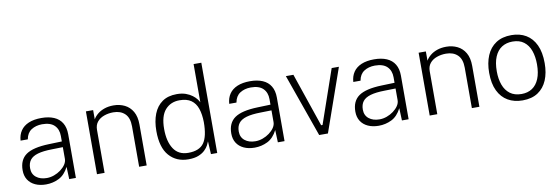

<svg xmlns="http://www.w3.org/2000/svg" viewBox="-55 -1145 4534 1556"><g transform="rotate(-10 2212.0 -366.5)"><path d="M223.5 10Q173 10 135 -7.5Q97 -25 76.2 -57.5Q55.5 -90 55.5 -135.5Q55.5 -222 113.2 -262.8Q171 -303.5 301.5 -307.5L409 -311V-356.5Q409 -411 376.2 -443.5Q343.5 -476 275 -476Q223 -475.5 186.2 -451.5Q149.5 -427.5 140.5 -375.5H81Q84 -422.5 107 -456.5Q130 -490.5 173.2 -508.8Q216.5 -527 278 -527Q338.5 -527 381.5 -508.5Q424.5 -490 447.2 -452.5Q470 -415 470 -359V0H415L411 -101.5Q379.5 -39 329.8 -14.5Q280 10 223.5 10ZM239 -40Q269 -40 298.8 -50.8Q328.5 -61.5 353.5 -80Q378.5 -98.5 393.8 -121.2Q409 -144 409 -168V-264L319 -262Q246.5 -261 202.5 -248.2Q158.5 -235.5 138.2 -209.2Q118 -183 118 -141Q118 -93.5 151.5 -66.8Q185 -40 239 -40Z M643.5 0V-517H703V-441Q716 -464 739.8 -483.5Q763.5 -503 796.8 -514.5Q830 -526 871.5 -526Q921.5 -526 962.8 -505.8Q1004 -485.5 1028.2 -443.8Q1052.5 -402 1052.5 -336.5V0H990.5V-332.5Q990.5 -403.5 955 -437.2Q919.5 -471 860 -471Q819.5 -471 784 -458.2Q748.5 -445.5 727.2 -419.5Q706 -393.5 706 -353.5V0Z M1395.5 10Q1296.5 10 1237.2 -57.5Q1178 -125 1178 -260.5Q1178 -340.5 1201.5 -400.5Q1225 -460.5 1272.5 -493.8Q1320 -527 1392 -527Q1434.5 -527 1465.8 -515.8Q1497 -504.5 1518.5 -488.2Q1540 -472 1552.5 -455.5Q1565 -439 1569.5 -428.5V-743H1633V0H1581.5L1575.5 -106Q1571.5 -94.5 1561.5 -75.2Q1551.5 -56 1531.2 -36.2Q1511 -16.5 1477.8 -3.2Q1444.5 10 1395.5 10ZM1403 -42Q1494.5 -42 1532 -95Q1569.5 -148 1569.5 -266Q1568.5 -330.5 1552.5 -377.2Q1536.5 -424 1501 -449Q1465.5 -474 1405.5 -474Q1332.5 -474 1287.8 -423.5Q1243 -373 1243 -266Q1243 -163 1282.8 -102.5Q1322.5 -42 1403 -42Z M1940.5 10Q1890 10 1852 -7.5Q1814 -25 1793.2 -57.5Q1772.5 -90 1772.5 -135.5Q1772.5 -222 1830.2 -262.8Q1888 -303.5 2018.5 -307.5L2126 -311V-356.5Q2126 -411 2093.2 -443.5Q2060.5 -476 1992 -476Q1940 -475.5 1903.2 -451.5Q1866.5 -427.5 1857.5 -375.5H1798Q1801 -422.5 1824 -456.5Q1847 -490.5 1890.2 -508.8Q1933.5 -527 1995 -527Q2055.5 -527 2098.5 -508.5Q2141.5 -490 2164.2 -452.5Q2187 -415 2187 -359V0H2132L2128 -101.5Q2096.5 -39 2046.8 -14.5Q1997 10 1940.5 10ZM1956 -40Q1986 -40 2015.8 -50.8Q2045.5 -61.5 2070.5 -80Q2095.5 -98.5 2110.8 -121.2Q2126 -144 2126 -168V-264L2036 -262Q1963.5 -261 1919.5 -248.2Q1875.5 -235.5 1855.2 -209.2Q1835 -183 1835 -141Q1835 -93.5 1868.5 -66.8Q1902 -40 1956 -40Z M2725.5 -517 2544 0H2472L2289 -517H2351L2501.5 -75.5H2513L2666 -517Z M2961.5 10Q2911 10 2873 -7.5Q2835 -25 2814.2 -57.5Q2793.5 -90 2793.5 -135.5Q2793.5 -222 2851.2 -262.8Q2909 -303.5 3039.5 -307.5L3147 -311V-356.5Q3147 -411 3114.2 -443.5Q3081.5 -476 3013 -476Q2961 -475.5 2924.2 -451.5Q2887.5 -427.5 2878.5 -375.5H2819Q2822 -422.5 2845 -456.5Q2868 -490.5 2911.2 -508.8Q2954.5 -527 3016 -527Q3076.5 -527 3119.5 -508.5Q3162.5 -490 3185.2 -452.5Q3208 -415 3208 -359V0H3153L3149 -101.5Q3117.5 -39 3067.8 -14.5Q3018 10 2961.5 10ZM2977 -40Q3007 -40 3036.8 -50.8Q3066.5 -61.5 3091.5 -80Q3116.5 -98.5 3131.8 -121.2Q3147 -144 3147 -168V-264L3057 -262Q2984.5 -261 2940.5 -248.2Q2896.5 -235.5 2876.2 -209.2Q2856 -183 2856 -141Q2856 -93.5 2889.5 -66.8Q2923 -40 2977 -40Z M3381.5 0V-517H3441V-441Q3454 -464 3477.8 -483.5Q3501.5 -503 3534.8 -514.5Q3568 -526 3609.5 -526Q3659.5 -526 3700.8 -505.8Q3742 -485.5 3766.2 -443.8Q3790.5 -402 3790.5 -336.5V0H3728.5V-332.5Q3728.5 -403.5 3693 -437.2Q3657.5 -471 3598 -471Q3557.5 -471 3522 -458.2Q3486.5 -445.5 3465.2 -419.5Q3444 -393.5 3444 -353.5V0Z M4145.5 10Q4076.5 10 4025 -19.8Q3973.5 -49.5 3944.8 -108.8Q3916 -168 3916 -256.5Q3916 -338 3941.8 -398.8Q3967.5 -459.5 4018.5 -493.2Q4069.5 -527 4146 -527Q4214.5 -527 4265.5 -496.8Q4316.5 -466.5 4344.8 -406.5Q4373 -346.5 4373 -256.5Q4373 -177 4347.8 -117Q4322.5 -57 4272.2 -23.5Q4222 10 4145.5 10ZM4146 -42.5Q4197 -42.5 4233.8 -67Q4270.5 -91.5 4290.2 -139.5Q4310 -187.5 4310 -258Q4310 -321 4292.8 -369.8Q4275.5 -418.5 4239.2 -446.2Q4203 -474 4146 -474Q4094.5 -474 4057 -449.8Q4019.5 -425.5 3999.2 -377.2Q3979 -329 3979 -258Q3979 -195 3996.8 -146.5Q4014.5 -98 4051.5 -70.2Q4088.5 -42.5 4146 -42.5Z"/></g></svg>

Font: Public Sans ExtraLight
Style: Regular
Weight: 250
Designer: The Public Sans Project Authors: Dan O. Williams and USWDS (Libre Franklin designed by Pablo Impallari and Rodrigo Fuenz
Version: Version 1.007